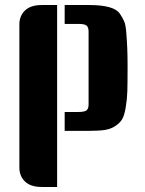

<svg xmlns="http://www.w3.org/2000/svg" viewBox="-20 -520 578 763"><path d="M237 -500H334Q433 -500 456 -466Q467 -450 473.5 -435Q480 -420 482 -388Q487 -330 487 -259Q487 -188 486 -156.5Q485 -125 479.5 -92.5Q474 -60 465 -45.5Q456 -31 438 -19Q420 -7 396 -3.5Q372 0 334 0H237V-75H291Q317 -75 324.5 -82Q332 -89 332 -104V-395Q332 -411 324.5 -418Q317 -425 291 -425H237ZM207 223H146Q102 223 79.5 201.5Q57 180 57 146V-423Q57 -457 79.5 -478.5Q102 -500 146 -500H207Z"/></svg>

Font: Keania One
Style: Regular
Weight: 400
Designer: Julia Petretta
Foundry: Julia Petretta
Version: Version 1.003